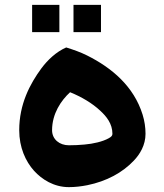

<svg xmlns="http://www.w3.org/2000/svg" viewBox="-20 -758 672 789"><path d="M442 -208C442 -201 438 -196 427 -190C402 -176 363 -167 327 -164C306 -162 284 -161 263 -161C225 -161 194 -185 194 -223C194 -291 231 -345 268 -379C315 -360 359 -334 392 -303C417 -280 442 -250 442 -208ZM59 -223C59 -152 85 -95 120 -56C152 -21 201 11 263 11C288 11 314 8 339 3C418 -13 484 -49 530 -98C555 -124 578 -162 578 -208C578 -235 574 -261 566 -287C530 -403 440 -479 338 -530C310 -544 281 -554 252 -563C211 -545 176 -512 150 -477C103 -413 59 -330 59 -223ZM224 -626V-738H112V-626ZM395 -626V-738H282V-626Z"/></svg>

Font: Iranian Sans Web
Style: Bold
Weight: 700
Designer: Hooman Mehr, Hadi Navid in Neviseh Pardaz Co. Ltd. (http://nevisa.com)
Foundry: http://font-store.ir
Version: 5.0.2 build 3/9/1393